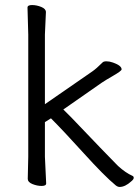

<svg xmlns="http://www.w3.org/2000/svg" viewBox="-20 -727 550 761"><path d="M90 -18 92 -106V-590L89 -697Q89 -707 107 -707Q125 -707 143.5 -699.5Q162 -692 162 -679L158 -590V-314L346 -444Q362 -455 386 -479Q390 -484 402 -484Q414 -484 428 -479Q462 -467 462 -452Q462 -446 429 -427Q396 -408 383 -399L231 -293Q260 -265 298.5 -224Q337 -183 377 -142Q417 -101 448 -69Q478 -42 505 -30Q510 -28 510 -22Q510 -16 500 -8Q476 14 454 14Q447 14 439 8Q394 -29 312.5 -119Q231 -209 182 -258L158 -243V-106L163 0Q163 10 145 10Q127 10 108.5 2.5Q90 -5 90 -18Z"/></svg>

Font: LXGW WenKai
Style: Regular
Weight: 400
Designer: LXGW / Fontworks Inc.
Foundry: LXGW / Fontworks Inc.
Version: Version 1.520; June 14, 2025